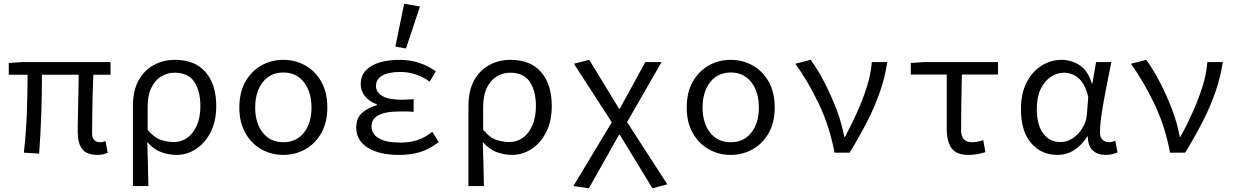

<svg xmlns="http://www.w3.org/2000/svg" viewBox="-20 -819 6640 1030"><path d="M503 12Q445 12 421 -19.5Q397 -51 397 -110Q397 -129 397.5 -164Q398 -199 399 -243Q400 -287 401 -332.5Q402 -378 402 -418H205Q205 -316 201.5 -209Q198 -102 190 5L108 0Q120 -107 124 -213.5Q128 -320 128 -418H27V-481L96 -486H573V-418H481Q479 -377 477.5 -329.5Q476 -282 475.5 -237Q475 -192 474.5 -157Q474 -122 474 -104Q474 -56 519 -56Q527 -56 546 -62L558 1Q547 5 534 8.5Q521 12 503 12Z M693 179V-248Q693 -333 723.5 -388Q754 -443 805.5 -470.5Q857 -498 919 -498Q1026 -498 1083 -432Q1140 -366 1140 -250Q1140 -168 1109.5 -109Q1079 -50 1030.5 -19Q982 12 928 12Q886 12 845.5 -2.5Q805 -17 770 -57Q772 8 773.5 61Q775 114 776 179ZM914 -57Q953 -57 985 -80Q1017 -103 1036 -146.5Q1055 -190 1055 -250Q1055 -330 1022.5 -379.5Q990 -429 916 -429Q878 -429 845 -409Q812 -389 792 -348.5Q772 -308 772 -247V-123Q807 -80 843.5 -68.5Q880 -57 914 -57Z M1500 12Q1436 12 1382.5 -18Q1329 -48 1296.5 -105Q1264 -162 1264 -242Q1264 -324 1296.5 -381Q1329 -438 1382.5 -468Q1436 -498 1500 -498Q1564 -498 1617.5 -468Q1671 -438 1703.5 -381Q1736 -324 1736 -242Q1736 -162 1703.5 -105Q1671 -48 1617.5 -18Q1564 12 1500 12ZM1500 -56Q1570 -56 1610.5 -107.5Q1651 -159 1651 -242Q1651 -326 1610.5 -378Q1570 -430 1500 -430Q1430 -430 1389.5 -378Q1349 -326 1349 -242Q1349 -159 1389.5 -107.5Q1430 -56 1500 -56Z M2120 12Q2014 12 1952.5 -27Q1891 -66 1891 -134Q1891 -187 1923.5 -214.5Q1956 -242 2002 -255V-259Q1959 -275 1937 -304Q1915 -333 1915 -367Q1915 -412 1942 -441Q1969 -470 2016.5 -484Q2064 -498 2125 -498Q2179 -498 2228 -482Q2277 -466 2318 -436L2285 -381Q2212 -433 2127 -433Q2066 -433 2031.5 -414Q1997 -395 1997 -357Q1997 -324 2031 -304Q2065 -284 2138 -284Q2152 -284 2166.5 -285Q2181 -286 2199 -287V-219Q2178 -221 2159.5 -221Q2141 -221 2123 -221Q1973 -221 1973 -141Q1973 -101 2011.5 -77.5Q2050 -54 2129 -54Q2174 -54 2215 -66Q2256 -78 2299 -112L2334 -57Q2281 -17 2231.5 -2.5Q2182 12 2120 12ZM2158 -559 2101 -569 2148 -799 2233 -784Z M2493 179V-248Q2493 -333 2523.5 -388Q2554 -443 2605.5 -470.5Q2657 -498 2719 -498Q2826 -498 2883 -432Q2940 -366 2940 -250Q2940 -168 2909.5 -109Q2879 -50 2830.5 -19Q2782 12 2728 12Q2686 12 2645.5 -2.5Q2605 -17 2570 -57Q2572 8 2573.5 61Q2575 114 2576 179ZM2714 -57Q2753 -57 2785 -80Q2817 -103 2836 -146.5Q2855 -190 2855 -250Q2855 -330 2822.5 -379.5Q2790 -429 2716 -429Q2678 -429 2645 -409Q2612 -389 2592 -348.5Q2572 -308 2572 -247V-123Q2607 -80 2643.5 -68.5Q2680 -57 2714 -57Z M3139 191 3056 179 3262 -163 3059 -477 3141 -498 3301 -236H3305L3442 -486H3529L3344 -164L3560 170L3480 191L3305 -96H3301Z M3900 12Q3836 12 3782.5 -18Q3729 -48 3696.5 -105Q3664 -162 3664 -242Q3664 -324 3696.5 -381Q3729 -438 3782.5 -468Q3836 -498 3900 -498Q3964 -498 4017.5 -468Q4071 -438 4103.5 -381Q4136 -324 4136 -242Q4136 -162 4103.5 -105Q4071 -48 4017.5 -18Q3964 12 3900 12ZM3900 -56Q3970 -56 4010.5 -107.5Q4051 -159 4051 -242Q4051 -326 4010.5 -378Q3970 -430 3900 -430Q3830 -430 3789.5 -378Q3749 -326 3749 -242Q3749 -159 3789.5 -107.5Q3830 -56 3900 -56Z M4457 0Q4430 -143 4372 -263.5Q4314 -384 4247 -477L4329 -498Q4367 -446 4403 -376.5Q4439 -307 4467.5 -232Q4496 -157 4509 -85H4513Q4547 -148 4577.5 -215.5Q4608 -283 4630 -352Q4652 -421 4657 -486H4740Q4727 -402 4699.5 -323.5Q4672 -245 4631.5 -166Q4591 -87 4538 0Z M5176 12Q5111 12 5085 -23.5Q5059 -59 5059 -127V-419H4866V-481L4936 -486H5334V-419H5140Q5138 -341 5137 -265.5Q5136 -190 5136 -121Q5136 -87 5151 -71.5Q5166 -56 5194 -56Q5209 -56 5224 -59Q5239 -62 5255 -67L5266 -3Q5250 3 5226 7.5Q5202 12 5176 12Z M5653 12Q5566 12 5511.5 -51.5Q5457 -115 5457 -234Q5457 -318 5487.5 -377Q5518 -436 5568 -467Q5618 -498 5675 -498Q5725 -498 5770.5 -470Q5816 -442 5837 -371H5840L5860 -486H5942Q5929 -422 5915 -351Q5901 -280 5891 -216Q5881 -152 5881 -107Q5881 -82 5895 -69Q5909 -56 5929 -56Q5937 -56 5946.5 -58.5Q5956 -61 5963 -64L5975 -1Q5965 3 5949 7.5Q5933 12 5911 12Q5868 12 5842 -12Q5816 -36 5816 -87H5813Q5749 12 5653 12ZM5670 -57Q5704 -57 5735 -77.5Q5766 -98 5787 -132.5Q5808 -167 5811 -208L5818 -299Q5805 -353 5783 -381Q5761 -409 5735.5 -419Q5710 -429 5688 -429Q5651 -429 5617.5 -407Q5584 -385 5563 -342Q5542 -299 5542 -235Q5542 -150 5576 -103.5Q5610 -57 5670 -57Z M6257 0Q6230 -143 6172 -263.5Q6114 -384 6047 -477L6129 -498Q6167 -446 6203 -376.5Q6239 -307 6267.5 -232Q6296 -157 6309 -85H6313Q6347 -148 6377.5 -215.5Q6408 -283 6430 -352Q6452 -421 6457 -486H6540Q6527 -402 6499.5 -323.5Q6472 -245 6431.5 -166Q6391 -87 6338 0Z"/></svg>

Font: SauceCodePro NFM
Style: Regular
Weight: 400
Monospace: yes
Designer: Paul D. Hunt, Teo Tuominen
Foundry: Adobe
Version: Version 2.042;hotconv 1.1.0;makeotfexe 2.6.0;Nerd Fonts 3.3.